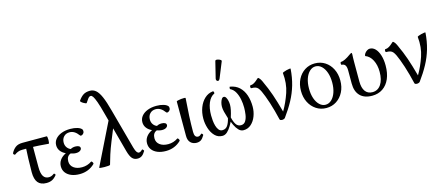

<svg xmlns="http://www.w3.org/2000/svg" viewBox="-50 -1264 4174 1814"><g transform="rotate(-15 2036.5 -357.0)"><path d="M234 11Q178 11 151 -22Q124 -55 124 -124Q124 -190 126.5 -257Q129 -324 133 -391H198V-155Q198 -94 215.5 -65Q233 -36 270 -36Q296 -36 320 -55Q324 -58 328 -54.5Q332 -51 334.5 -46.5Q337 -42 335 -40Q313 -12 289.5 -0.5Q266 11 234 11ZM19 -327Q16 -324 10.5 -326Q5 -328 2 -333.5Q-1 -339 0 -343Q16 -375 41.5 -395Q67 -415 112 -415H349Q352 -415 354 -404Q356 -393 356 -378.5Q356 -364 354 -353Q352 -342 349 -342Q303 -346 257.5 -349Q212 -352 166 -352H92Q67 -352 48.5 -344Q30 -336 19 -327Z M559 11Q512 11 477 -3.5Q442 -18 423 -44Q404 -70 404 -105Q404 -139 423.5 -167Q443 -195 482 -214Q449 -229 431 -253.5Q413 -278 413 -309Q413 -343 434 -369Q455 -395 493 -410Q531 -425 581 -425Q620 -425 650.5 -415.5Q681 -406 693 -389Q695 -386 695.5 -381Q696 -376 696 -369Q696 -358 685.5 -347.5Q675 -337 663 -337Q662 -337 658.5 -338.5Q655 -340 653 -344Q634 -370 612.5 -383Q591 -396 566 -396Q531 -396 509.5 -373.5Q488 -351 488 -315Q488 -288 502 -268Q516 -248 538 -240Q547 -246 559 -249Q571 -252 584 -252Q606 -252 618.5 -245Q631 -238 631 -224Q631 -211 616.5 -200.5Q602 -190 576 -190Q563 -190 550.5 -193Q538 -196 525 -200Q504 -192 494 -175Q484 -158 484 -133Q484 -93 515 -69.5Q546 -46 597 -46Q623 -46 647 -53.5Q671 -61 691 -75Q694 -78 699.5 -72.5Q705 -67 708 -59.5Q711 -52 707 -48Q678 -19 640.5 -4Q603 11 559 11Z M1126 11Q1093 11 1073.5 -10Q1054 -31 1039 -85L933 -478Q912 -559 896.5 -601.5Q881 -644 870 -660Q859 -676 849 -676Q841 -676 834.5 -672Q828 -668 819.5 -656.5Q811 -645 795 -621Q793 -618 783.5 -621.5Q774 -625 762.5 -632Q751 -639 744 -646.5Q737 -654 739 -657Q763 -692 788.5 -708.5Q814 -725 854 -725Q886 -725 911 -704Q936 -683 958.5 -632Q981 -581 1005 -490L1111 -101Q1121 -66 1131 -53.5Q1141 -41 1151 -41Q1159 -41 1166.5 -45Q1174 -49 1184 -59Q1188 -63 1192.5 -59.5Q1197 -56 1200 -51Q1203 -46 1202 -43Q1185 -14 1167 -1.5Q1149 11 1126 11ZM751 0 971 -447 999 -386 927 -209Q902 -147 885 -94Q868 -41 857 0Q856 4 839 5.5Q822 7 801 7Q780 7 765 5Q750 3 751 0Z M1402 11Q1355 11 1320 -3.5Q1285 -18 1266 -44Q1247 -70 1247 -105Q1247 -139 1266.5 -167Q1286 -195 1325 -214Q1292 -229 1274 -253.5Q1256 -278 1256 -309Q1256 -343 1277 -369Q1298 -395 1336 -410Q1374 -425 1424 -425Q1463 -425 1493.5 -415.5Q1524 -406 1536 -389Q1538 -386 1538.5 -381Q1539 -376 1539 -369Q1539 -358 1528.5 -347.5Q1518 -337 1506 -337Q1505 -337 1501.5 -338.5Q1498 -340 1496 -344Q1477 -370 1455.5 -383Q1434 -396 1409 -396Q1374 -396 1352.5 -373.5Q1331 -351 1331 -315Q1331 -288 1345 -268Q1359 -248 1381 -240Q1390 -246 1402 -249Q1414 -252 1427 -252Q1449 -252 1461.5 -245Q1474 -238 1474 -224Q1474 -211 1459.5 -200.5Q1445 -190 1419 -190Q1406 -190 1393.5 -193Q1381 -196 1368 -200Q1347 -192 1337 -175Q1327 -158 1327 -133Q1327 -93 1358 -69.5Q1389 -46 1440 -46Q1466 -46 1490 -53.5Q1514 -61 1534 -75Q1537 -78 1542.5 -72.5Q1548 -67 1551 -59.5Q1554 -52 1550 -48Q1521 -19 1483.5 -4Q1446 11 1402 11Z M1702 11Q1667 11 1644 -11.5Q1621 -34 1621 -78V-415Q1621 -418 1634.5 -421.5Q1648 -425 1666 -427Q1684 -429 1697 -428.5Q1710 -428 1710 -425Q1703 -338 1699 -253.5Q1695 -169 1695 -97Q1695 -42 1731 -42Q1747 -42 1763 -59Q1768 -64 1775.5 -56Q1783 -48 1780 -43Q1763 -13 1745.5 -1Q1728 11 1702 11Z M1955 11Q1911 11 1881 -20Q1851 -51 1836 -98Q1821 -145 1821 -192Q1821 -251 1840 -300.5Q1859 -350 1893.5 -382Q1928 -414 1974 -419Q1981 -420 1983.5 -409Q1986 -398 1983 -396Q1943 -377 1921.5 -326Q1900 -275 1900 -203Q1900 -181 1902.5 -153Q1905 -125 1912.5 -99.5Q1920 -74 1933.5 -57.5Q1947 -41 1968 -41Q2000 -41 2018 -66Q2036 -91 2047 -137Q2034 -177 2027 -205.5Q2020 -234 2020 -256Q2020 -275 2025 -294.5Q2030 -314 2039 -328Q2048 -342 2060 -342Q2073 -342 2081.5 -328Q2090 -314 2094.5 -294Q2099 -274 2099 -255Q2099 -233 2093 -203.5Q2087 -174 2075 -137Q2085 -93 2102 -67Q2119 -41 2150 -41Q2180 -41 2195.5 -66Q2211 -91 2216 -126.5Q2221 -162 2221 -194Q2221 -236 2213 -276.5Q2205 -317 2187 -349.5Q2169 -382 2138 -397Q2135 -399 2136.5 -410Q2138 -421 2142 -420Q2197 -411 2232 -378Q2267 -345 2284 -294.5Q2301 -244 2301 -182Q2301 -134 2284 -89.5Q2267 -45 2235.5 -17Q2204 11 2161 11Q2135 11 2114.5 -10Q2094 -31 2078.5 -63.5Q2063 -96 2052 -132L2073 -118Q2060 -90 2042.5 -60Q2025 -30 2003 -9.5Q1981 11 1955 11ZM2067 -518Q2061 -504 2051.5 -502Q2042 -500 2035.5 -508Q2029 -516 2032 -529L2072 -691Q2074 -698 2083.5 -698.5Q2093 -699 2105 -695Q2117 -691 2125 -685Q2133 -679 2130 -673Z M2537 11Q2530 11 2523.5 8.5Q2517 6 2515 0Q2505 -43 2493 -87.5Q2481 -132 2468 -172Q2455 -212 2442.5 -244.5Q2430 -277 2421 -296Q2410 -319 2399.5 -331.5Q2389 -344 2374 -349Q2359 -354 2333 -354Q2329 -354 2327.5 -361Q2326 -368 2327.5 -375Q2329 -382 2333 -382Q2352 -382 2370 -393Q2388 -404 2404 -419Q2416 -431 2420 -431Q2423 -431 2432.5 -421Q2442 -411 2451 -392Q2472 -347 2487 -310Q2502 -273 2514.5 -237Q2527 -201 2539.5 -159Q2552 -117 2567 -63Q2611 -138 2640.5 -225Q2670 -312 2659 -415Q2659 -418 2671 -423Q2683 -428 2699 -432Q2715 -436 2727.5 -437.5Q2740 -439 2740 -436Q2734 -351 2713 -278.5Q2692 -206 2655.5 -138.5Q2619 -71 2567 0Q2563 5 2554.5 8Q2546 11 2537 11Z M2972 11Q2917 11 2873.5 -17.5Q2830 -46 2805 -95Q2780 -144 2780 -207Q2780 -270 2805 -319.5Q2830 -369 2873.5 -397Q2917 -425 2972 -425Q3028 -425 3071.5 -397Q3115 -369 3140 -319.5Q3165 -270 3165 -207Q3165 -144 3140 -95Q3115 -46 3071.5 -17.5Q3028 11 2972 11ZM2972 -21Q3005 -21 3031 -45.5Q3057 -70 3071.5 -112Q3086 -154 3086 -208Q3086 -263 3071.5 -305Q3057 -347 3031 -371.5Q3005 -396 2972 -396Q2940 -396 2914 -371.5Q2888 -347 2873.5 -305Q2859 -263 2859 -208Q2859 -154 2873.5 -112Q2888 -70 2914 -45.5Q2940 -21 2972 -21Z M3420 11Q3343 11 3302 -31Q3261 -73 3261 -151V-279Q3261 -313 3250 -329.5Q3239 -346 3216 -346Q3212 -346 3210.5 -353Q3209 -360 3210.5 -367Q3212 -374 3216 -374Q3233 -374 3258.5 -386.5Q3284 -399 3311 -419Q3328 -431 3333 -431Q3338 -431 3338 -417Q3337 -399 3336.5 -380Q3336 -361 3336 -342V-151Q3336 -88 3360.5 -54.5Q3385 -21 3431 -21Q3484 -21 3514.5 -66.5Q3545 -112 3545 -190Q3545 -256 3520 -304.5Q3495 -353 3451 -369Q3451 -381 3460 -394Q3469 -407 3483 -416Q3497 -425 3510 -425Q3541 -425 3564.5 -400.5Q3588 -376 3601.5 -332.5Q3615 -289 3615 -233Q3615 -158 3591.5 -103.5Q3568 -49 3524 -19Q3480 11 3420 11Z M3856 11Q3849 11 3842.5 8.5Q3836 6 3834 0Q3824 -43 3812 -87.5Q3800 -132 3787 -172Q3774 -212 3761.5 -244.5Q3749 -277 3740 -296Q3729 -319 3718.5 -331.5Q3708 -344 3693 -349Q3678 -354 3652 -354Q3648 -354 3646.5 -361Q3645 -368 3646.5 -375Q3648 -382 3652 -382Q3671 -382 3689 -393Q3707 -404 3723 -419Q3735 -431 3739 -431Q3742 -431 3751.5 -421Q3761 -411 3770 -392Q3791 -347 3806 -310Q3821 -273 3833.5 -237Q3846 -201 3858.5 -159Q3871 -117 3886 -63Q3930 -138 3959.5 -225Q3989 -312 3978 -415Q3978 -418 3990 -423Q4002 -428 4018 -432Q4034 -436 4046.5 -437.5Q4059 -439 4059 -436Q4053 -351 4032 -278.5Q4011 -206 3974.5 -138.5Q3938 -71 3886 0Q3882 5 3873.5 8Q3865 11 3856 11Z"/></g></svg>

Font: Junicode VF
Style: Regular
Weight: 400
Designer: Peter S. Baker
Version: Version 2.213